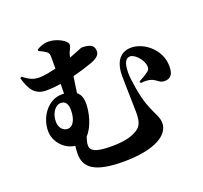

<svg xmlns="http://www.w3.org/2000/svg" viewBox="-146 -987 1293 1222"><g transform="rotate(-20 500.0 -376.0)"><path d="M171 -321C171 -377 202 -423 241 -423C275 -423 287 -395 287 -358C287 -304 268 -253 227 -253C191 -253 171 -287 171 -321ZM398 -684C405 -720 422 -729 422 -754C422 -779 356 -817 301 -817C266 -817 245 -807 220 -793L221 -782C242 -773 257 -765 269 -756C282 -746 284 -738 284 -717V-640C245 -631 203 -622 176 -622C133 -622 111 -629 63 -666L53 -659C78 -570 111 -529 184 -529C215 -529 248 -532 282 -537L281 -472C275 -472 270 -472 264 -472C174 -472 104 -380 104 -282C104 -211 161 -144 235 -135C233 -118 231 -101 231 -82C231 11 293 65 490 65C701 65 805 0 805 -82C805 -126 785 -139 750 -234C730 -288 710 -406 710 -454C710 -531 731 -551 757 -551C789 -551 840 -495 840 -451C840 -437 836 -429 826 -421C811 -409 783 -393 759 -380L763 -368C867 -380 859 -328 911 -328C966 -328 971 -372 971 -408C971 -521 867 -601 782 -601C715 -601 667 -556 667 -451C667 -383 672 -255 672 -200C672 -126 653 -104 616 -84C583 -66 531 -53 455 -53C366 -53 311 -64 311 -110C311 -126 316 -145 323 -166C371 -215 392 -309 392 -365C392 -403 381 -429 360 -446C365 -483 370 -521 376 -556C428 -569 476 -584 509 -596C558 -614 570 -635 570 -655C570 -704 526 -709 484 -709C482 -709 440 -690 396 -674Z"/></g></svg>

Font: Noto Serif CJK JP Black
Style: Regular
Weight: 900
Designer: Ryoko NISHIZUKA 西塚涼子 (kana & ideographs); Frank Grießhammer (Latin, Greek & Cyrillic); Wenlong ZHANG 张文龙 (bopomofo); San
Foundry: Adobe Systems Incorporated
Version: Version 1.001;PS 1.001;hotconv 16.6.54;makeotf.lib2.5.65590